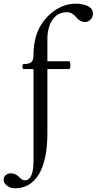

<svg xmlns="http://www.w3.org/2000/svg" viewBox="-83 -746 522 1037"><path d="M-2 271Q-26 271 -44.5 257.5Q-63 244 -63 224Q-63 207 -50.5 198.5Q-38 190 -25 190Q-13 190 -2 194.5Q9 199 19 209Q38 228 50 228Q66 228 76.5 216.5Q87 205 92.5 181.5Q98 158 98 124V-373H44Q40 -373 38.5 -380Q37 -387 38.5 -393.5Q40 -400 44 -400Q74 -400 86 -410Q98 -420 98 -451Q98 -504 111 -548.5Q124 -593 149 -627Q167 -652 193 -674.5Q219 -697 253 -711.5Q287 -726 328 -726Q364 -726 391.5 -713Q419 -700 419 -672Q419 -653 405.5 -640Q392 -627 377 -627Q349 -627 328 -654Q306 -680 279 -680Q242 -680 218.5 -659.5Q195 -639 184 -606.5Q173 -574 173 -538V-415H290Q295 -415 296.5 -404.5Q298 -394 296.5 -383.5Q295 -373 290 -373H173V-29Q173 47 161 103Q149 159 126 197Q103 234 71 252.5Q39 271 -2 271Z"/></svg>

Font: Junicode VF
Style: Regular
Weight: 400
Designer: Peter S. Baker
Version: Version 2.213